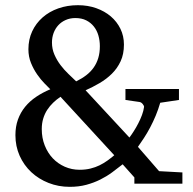

<svg xmlns="http://www.w3.org/2000/svg" viewBox="-20 -704 739 736"><path d="M211.9 -333Q196.8 -322.8 183.8 -310.3Q170.9 -297.9 161.1 -283Q151.4 -268.1 145.8 -249.8Q140.1 -231.4 140.1 -209Q140.1 -175.3 151.4 -146.7Q162.6 -118.2 182.1 -97.4Q201.7 -76.7 228.3 -64.9Q254.9 -53.2 285.2 -53.2Q308.1 -53.2 326.9 -57.9Q345.7 -62.5 361.6 -70.3Q377.4 -78.1 391.4 -88.1Q405.3 -98.1 418 -108.9ZM362.8 -526.9Q362.8 -548.3 357.2 -567.9Q351.6 -587.4 339.8 -602.3Q328.1 -617.2 310.5 -626Q293 -634.8 269 -634.8Q248.5 -634.8 231.9 -627.4Q215.3 -620.1 203.6 -607.4Q191.9 -594.7 185.5 -577.6Q179.2 -560.5 179.2 -541Q179.2 -516.1 188.7 -494.4Q198.2 -472.7 212.2 -454.3Q226.1 -436 242.2 -420.7Q258.3 -405.3 272 -392.1Q293.9 -402.8 310.8 -415.8Q327.6 -428.7 339.1 -445.1Q350.6 -461.4 356.7 -481.7Q362.8 -502 362.8 -526.9ZM495.1 0V-23.9L450.2 -74.2Q430.7 -58.6 409.7 -43.2Q388.7 -27.8 364.3 -15.6Q339.8 -3.4 311 4.4Q282.2 12.2 247.1 12.2Q204.1 12.2 166.3 -2.7Q128.4 -17.6 100.1 -43.9Q71.8 -70.3 55.4 -106.7Q39.1 -143.1 39.1 -186Q39.1 -218.8 48.8 -245.8Q58.6 -272.9 76.4 -294.7Q94.2 -316.4 118.9 -333Q143.6 -349.6 172.9 -361.8Q164.6 -370.1 150.4 -384.5Q136.2 -398.9 122.6 -418.5Q108.9 -438 98.9 -462.4Q88.9 -486.8 88.9 -515.1Q88.9 -552.7 103.3 -583.7Q117.7 -614.7 143.3 -637.2Q168.9 -659.7 203.6 -671.9Q238.3 -684.1 278.8 -684.1Q316.9 -684.1 349.1 -672.6Q381.3 -661.1 404.8 -641.1Q428.2 -621.1 441.7 -593.5Q455.1 -565.9 455.1 -533.2Q455.1 -496.6 442.4 -469.2Q429.7 -441.9 408.9 -421.4Q388.2 -400.9 361.8 -385.5Q335.4 -370.1 308.1 -357.9L476.1 -176.8Q483.9 -187 492.9 -201.2Q502 -215.3 510 -231Q518.1 -246.6 524.2 -262.9Q530.3 -279.3 532.2 -293.9Q532.7 -298.3 527.1 -305.2Q521.5 -312 515.1 -313L460.9 -320.8V-362.8H666V-320.8L594.2 -310.1Q586.9 -284.7 576.9 -260.7Q566.9 -236.8 555.4 -215.1Q543.9 -193.4 531.7 -174.8Q519.5 -156.2 508.8 -141.1L589.8 -47.9L679.2 -43V0Z"/></svg>

Font: BabelStone Ogham Pictish
Style: Bold
Weight: 700
Designer: Andrew West
Foundry: BabelStone
Version: Version 1.02 March 14, 2022